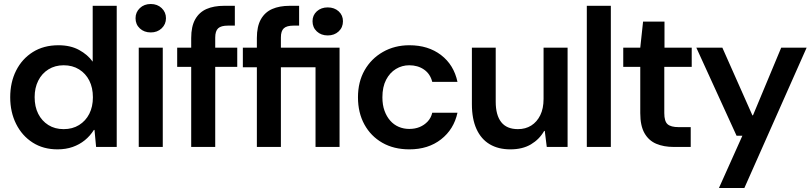

<svg xmlns="http://www.w3.org/2000/svg" viewBox="-20 -734 4057 959"><path d="M267 12Q196 12 143 -22Q90 -56 60.5 -115Q31 -174 31 -248Q31 -323 60.5 -381.5Q90 -440 144 -474Q198 -508 272 -508Q332 -508 375 -484.5Q418 -461 443 -426V-705H563V0H460L452 -85H449Q430 -55 403.5 -33.5Q377 -12 343 0Q309 12 267 12ZM298 -89Q342 -89 375 -109.5Q408 -130 426 -165.5Q444 -201 444 -248Q444 -296 426 -331.5Q408 -367 375 -387.5Q342 -408 298 -408Q255 -408 222 -387.5Q189 -367 171 -331Q153 -295 153 -249Q153 -201 171 -165.5Q189 -130 221.5 -109.5Q254 -89 298 -89Z M673 0V-496H793V0ZM733 -572Q700 -572 678.5 -592Q657 -612 657 -643Q657 -673 678.5 -693.5Q700 -714 733 -714Q766 -714 787.5 -693.5Q809 -673 809 -643Q809 -613 787.5 -592.5Q766 -572 733 -572Z M935 0V-544Q935 -602 955 -637.5Q975 -673 1011.5 -689Q1048 -705 1099 -705H1153V-606H1118Q1084 -606 1069.5 -592.5Q1055 -579 1055 -546V0ZM865 -400V-496H1165V-400Z M1263 0V-398H1193V-496H1263V-544Q1263 -602 1283 -637.5Q1303 -673 1339.5 -689Q1376 -705 1427 -705H1474V-606H1446Q1412 -606 1397.5 -592.5Q1383 -579 1383 -547V-496H1676V0H1556V-398H1383V0ZM1617 -557Q1584 -557 1562.5 -577Q1541 -597 1541 -628Q1541 -658 1562.5 -677.5Q1584 -697 1617 -697Q1650 -697 1671.5 -677.5Q1693 -658 1693 -628Q1693 -597 1671.5 -577Q1650 -557 1617 -557Z M2025 12Q1947 12 1889.5 -21Q1832 -54 1800 -112.5Q1768 -171 1768 -248Q1768 -325 1801 -383Q1834 -441 1892.5 -474.5Q1951 -508 2025 -508Q2119 -508 2183 -459Q2247 -410 2265 -325H2139Q2129 -365 2098 -386.5Q2067 -408 2024 -408Q1988 -408 1957.5 -389.5Q1927 -371 1908.5 -335.5Q1890 -300 1890 -248Q1890 -210 1900.5 -181Q1911 -152 1929 -131.5Q1947 -111 1971.5 -100.5Q1996 -90 2024 -90Q2053 -90 2076 -99.5Q2099 -109 2116 -127Q2133 -145 2139 -171H2265Q2247 -88 2183 -38Q2119 12 2025 12Z M2529 12Q2469 12 2426 -13.5Q2383 -39 2360 -89.5Q2337 -140 2337 -214V-496H2456V-226Q2456 -159 2483.5 -124Q2511 -89 2567 -89Q2605 -89 2633.5 -107Q2662 -125 2678.5 -158.5Q2695 -192 2695 -240V-496H2815V0H2711L2701 -80H2698Q2674 -38 2632 -13Q2590 12 2529 12Z M2911 0V-705H3031V0Z M3346 0Q3295 0 3257.5 -16Q3220 -32 3199 -69Q3178 -106 3178 -169V-400H3093V-496H3178L3192 -626H3299V-496H3435V-400H3298V-169Q3298 -128 3314.5 -113.5Q3331 -99 3370 -99H3430V0Z M3571 205 3688 -56H3659L3458 -496H3588L3738 -158H3741L3882 -496H4009L3698 205Z"/></svg>

Font: DM Sans 9pt 36pt SemiBold
Style: Regular
Weight: 600
Version: Version 4.004;gftools[0.9.30]